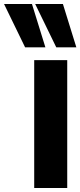

<svg xmlns="http://www.w3.org/2000/svg" viewBox="-110 -937 400 957"><path d="M60.5 0V-637.2H225.1V0ZM15.1 -701.2 -89.8 -917H49.3L116.2 -701.2ZM170.4 -701.2 65.4 -917H203.6L270.5 -701.2Z"/></svg>

Font: Oswald-Bold
Style: Bold
Weight: 700
Designer: vernon adams
Foundry: vernon adams
Version: Version 2.002; ttfautohint (v0.92.18-e454-dirty) -l 8 -r 50 